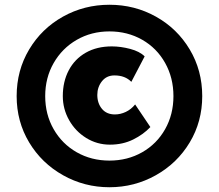

<svg xmlns="http://www.w3.org/2000/svg" viewBox="-20 -716 920 807"><path d="M50 -312Q50 -420 102.5 -508Q155 -596 244.5 -646Q334 -696 440 -696Q546 -696 635.5 -646Q725 -596 777.5 -508Q830 -420 830 -312Q830 -205 777.5 -117.5Q725 -30 635 20.5Q545 71 440 71Q335 71 245 20.5Q155 -30 102.5 -117.5Q50 -205 50 -312ZM709 -312Q709 -389 674 -451.5Q639 -514 577.5 -549Q516 -584 440 -584Q364 -584 302.5 -548.5Q241 -513 205.5 -451Q170 -389 170 -312Q170 -235 205.5 -173Q241 -111 302.5 -76Q364 -41 440 -41Q516 -41 577.5 -76Q639 -111 674 -173Q709 -235 709 -312ZM442 -108Q388 -108 342.5 -136Q297 -164 270.5 -211Q244 -258 244 -312Q244 -373 269 -420.5Q294 -468 340.5 -494.5Q387 -521 450 -521Q487 -521 527 -510.5Q567 -500 588 -479L532 -372Q506 -399 461 -399Q428 -399 408.5 -374.5Q389 -350 389 -317Q389 -282 408.5 -258.5Q428 -235 463 -235Q486 -235 508.5 -245.5Q531 -256 548 -277L612 -182Q583 -151 539.5 -129.5Q496 -108 442 -108Z"/></svg>

Font: Josefin Sans
Style: Bold
Weight: 700
Designer: Santiago Orozco
Foundry: Typemade
Version: Version 2.000